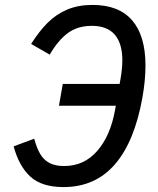

<svg xmlns="http://www.w3.org/2000/svg" viewBox="-20 -748 640 780"><path d="M35.5 -153.5 119 -184.5Q129.5 -146 143.5 -122.2Q157.5 -98.5 180.8 -86Q204 -73.5 240.5 -73.5Q321.5 -73.5 375 -134.8Q428.5 -196 447.5 -301.5L450.5 -318.5H219.5L235 -407H466L470 -430Q477 -471 477 -503Q477 -571.5 446.2 -607.2Q415.5 -643 353.5 -643Q295.5 -643 255.8 -613.8Q216 -584.5 182 -526L106.5 -569.5Q139 -621 173.5 -655.5Q208 -690 252.8 -709Q297.5 -728 356 -728Q463 -728 517 -665.2Q571 -602.5 571 -481.5Q571 -421.5 558.5 -351.5Q526.5 -172 446.5 -80Q366.5 12 238 12Q149 12 102.8 -31Q56.5 -74 35.5 -153.5Z"/></svg>

Font: JuliaMono MediumItalic
Style: Regular
Weight: 500
Italic angle: -9°
Monospace: yes
Designer: cormullion
Foundry: corm
Version: Version 0.049; ttfautohint (v1.8.4)